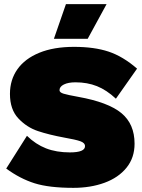

<svg xmlns="http://www.w3.org/2000/svg" viewBox="-20 -896 686 926"><path d="M641 -565 539 -420Q494 -462 447.5 -480.5Q401 -499 344 -499Q309 -499 288 -488.5Q267 -478 267 -461Q267 -450 287 -444Q307 -438 357 -429Q502 -403 565.5 -350.5Q629 -298 629 -203Q629 -135 590 -87Q551 -39 484 -14.5Q417 10 334 10Q217 10 147 -12Q77 -34 10 -83L110 -241Q152 -200 202 -180.5Q252 -161 317 -161Q390 -161 390 -191Q390 -207 367 -215Q344 -223 292 -232Q216 -246 162.5 -264Q109 -282 68.5 -325Q28 -368 28 -443Q28 -511 64 -562Q100 -613 169.5 -641.5Q239 -670 337 -670Q435 -670 504 -647Q573 -624 641 -565ZM494 -876 403 -709H240L298 -876Z"/></svg>

Font: Work Sans Black
Style: Regular
Weight: 900
Designer: Wei Huang
Foundry: Wei Huang
Version: Version 1.500